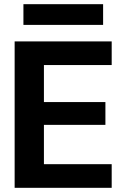

<svg xmlns="http://www.w3.org/2000/svg" viewBox="-20 -898 589 918"><path d="M50 0V-700H514V-587H190V-410H484V-301H190V-113H514V0ZM92 -779V-878H473V-779Z"/></svg>

Font: DM Sans 36pt ExtraBold
Style: Regular
Weight: 800
Designer: Colophon Foundry, Jonny Pinhorn
Foundry: Colophon Foundry
Version: Version 4.004;gftools[0.9.30]